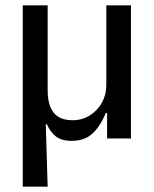

<svg xmlns="http://www.w3.org/2000/svg" viewBox="-20 -517 576 717"><path d="M65 180V-497H158V-178Q158 -144 167.5 -119Q177 -94 197.5 -81Q218 -68 251 -68Q287 -68 315.5 -86Q344 -104 360.5 -133.5Q377 -163 377 -198V-497H469V0H380V-95H375Q356 -48 326.5 -19.5Q297 9 248 9Q209 9 188 -8Q167 -25 155 -53H151L158 180Z"/></svg>

Font: Nunito Sans 7pt SemiCondensed Medium
Style: Regular
Weight: 500
Width: 4
Designer: Vernon Adams
Foundry: Vernon Adams
Version: Version 3.101;gftools[0.9.27]